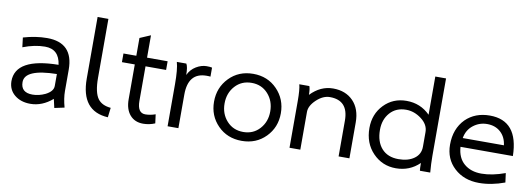

<svg xmlns="http://www.w3.org/2000/svg" viewBox="-55 -1019 3796 1369"><g transform="rotate(10 1842.5 -334.5)"><path d="M441.6 -3.5 369.8 11.9 355.4 -51.5Q281.2 12.4 195.5 12.4Q126.7 12.4 81.7 -24.3Q36.6 -60.9 35.6 -123.3Q35.6 -292.6 346.5 -296.5Q331.7 -407.4 229.7 -407.4Q155 -407.4 70.3 -374.8L61.9 -444.1Q151 -470.3 233.7 -470.3Q423.8 -470.3 423.8 -274.8V-120.3Q423.8 -67.8 441.6 -3.5ZM346 -143.6V-229.7Q114.9 -225.7 114.9 -131.2Q114.9 -55 199.5 -55Q245.5 -55 291.6 -76.7Q346 -104 346 -143.6Z M757.4 10.9Q561.4 0 561.4 -235.1V-680.7H639.6V-254.5Q639.6 -147.5 672.8 -103Q702.5 -64.4 765.8 -58.9Z M1098 -5Q1056.4 12.4 1012.4 12.4Q951.5 12.4 916.3 -28.7Q881.2 -69.8 881.2 -142.1V-393.6H788.1V-456.4H881.2V-585.1L958.9 -618.3V-456.4H1107.9V-393.6H958.9V-143.6Q958.9 -55.9 1016.3 -55.9Q1051.5 -55.9 1089.6 -69.3Z M1266.3 0H1188.1V-303.5Q1188.1 -413.4 1173.3 -463.4H1242.1Q1255.4 -441.6 1255.4 -383.2Q1274.8 -424.8 1312.6 -447.5Q1350.5 -470.3 1388.1 -470.3Q1414.9 -470.3 1427.7 -466.8V-401.5Q1420.8 -403 1400 -403Q1266.3 -403 1266.3 -243.1Z M1967.3 -230.7Q1967.3 -128.7 1898.8 -58.9Q1830.2 10.9 1725.7 10.9Q1620.8 10.9 1552.2 -58.9Q1483.7 -128.7 1483.7 -230.7Q1483.7 -333.2 1552.2 -403.7Q1620.8 -474.3 1725.7 -474.3Q1830.2 -474.3 1898.8 -403.7Q1967.3 -333.2 1967.3 -230.7ZM1890.6 -230.7Q1890.6 -306.4 1844.3 -357.7Q1798 -408.9 1725.7 -408.9Q1652.5 -408.9 1606.2 -357.7Q1559.9 -306.4 1559.9 -230.7Q1559.9 -155.9 1606.2 -104.7Q1652.5 -53.5 1725.7 -53.5Q1798 -53.5 1844.3 -104.7Q1890.6 -155.9 1890.6 -230.7Z M2504.5 0H2426.2V-259.4Q2426.2 -405.9 2292.6 -405.9Q2242.6 -405.9 2195.8 -361.9Q2149 -317.8 2149 -273.3V0H2070.8V-337.6Q2070.8 -422.8 2060.9 -457.9H2133.7Q2141.6 -438.1 2141.6 -395.5Q2213.4 -470.3 2304.5 -470.3Q2395.5 -470.3 2450 -414.1Q2504.5 -357.9 2504.5 -259.4Z M3089.6 0H3014.9Q3012.4 -11.4 3012.4 -55.9Q2942.1 12.4 2842.1 12.4Q2743.1 12.4 2675.2 -58.2Q2607.4 -128.7 2607.4 -238.1Q2607.4 -339.1 2672.5 -406.7Q2737.6 -474.3 2835.6 -474.3Q2936.6 -474.3 3006.4 -404V-680.7H3084.2V-120.3Q3084.2 -62.9 3089.6 0ZM3006.4 -172.3V-278.7Q3006.4 -332.7 2954.5 -372Q2902.5 -411.4 2843.6 -411.4Q2770.8 -411.4 2727.2 -362.4Q2683.7 -313.4 2683.7 -238.1Q2683.7 -153 2727.2 -104Q2770.8 -55 2849.5 -55Q2919.3 -55 2962.9 -86.4Q3006.4 -117.8 3006.4 -172.3Z M3629.7 -23.3Q3533.7 12.4 3444.1 12.4Q3335.1 12.4 3264.6 -52.7Q3194.1 -117.8 3194.1 -221.3Q3194.1 -336.1 3263.9 -407.4Q3332.2 -474.3 3438.6 -474.3Q3645 -474.3 3649.5 -218.3H3270.3Q3275.7 -138.6 3324.3 -97.3Q3372.8 -55.9 3449.5 -55.9Q3527.2 -55.9 3620.8 -90.1ZM3573.3 -282.7Q3565.8 -342.1 3527.5 -376.7Q3489.1 -411.4 3430.2 -411.4Q3374.3 -411.4 3330 -377Q3285.6 -342.6 3275.2 -282.7Z"/></g></svg>

Font: Shan Wanhai
Style: Regular
Weight: 400
Designer: Khon Soe Zaw Thu
Foundry: Shan Unicode
Version: Version 1.00 June 3, 2017, initial release